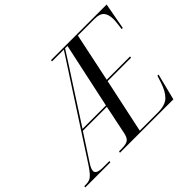

<svg xmlns="http://www.w3.org/2000/svg" viewBox="-206 -957 1200 1200"><g transform="rotate(-45 393.5 -357.0)"><path d="M-58 0 -56 -10H-41Q-23 -10 -9 -15.5Q5 -21 20.5 -38Q36 -55 57 -87L457 -704H352L354 -714H845L813 -539H803Q804 -549 807.5 -575Q811 -601 811 -618Q811 -661 792.5 -682.5Q774 -704 729 -704H581L513 -381H719L718 -371H511L434 -10H593Q660 -10 690.5 -40Q721 -70 740 -129L755 -175H765L721 0H249L251 -10H273Q308 -10 326.5 -19.5Q345 -29 353 -63L394 -261H182L72 -92Q60 -73 54.5 -61Q49 -49 49 -38Q49 -10 110 -10H166L164 0ZM189 -271H396L489 -704H468Q436 -653 406 -607Q376 -561 343 -510Z"/></g></svg>

Font: Noto Serif Display Condensed
Style: Italic
Weight: 400
Width: 3
Italic angle: -12°
Designer: Monotype Design Team
Foundry: Monotype Imaging Inc.
Version: Version 2.009